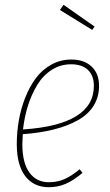

<svg xmlns="http://www.w3.org/2000/svg" viewBox="-20 -780 463 810"><path d="M378.9 -668 369.1 -653.8 232.9 -737.8 248 -759.8ZM397.9 -418Q397.9 -370.6 374.8 -333.7Q351.6 -296.9 308.3 -272.7Q265.1 -248.5 207.3 -233.9Q149.4 -219.2 76.2 -213.9Q74.2 -185.5 74.2 -172.9Q74.2 -92.8 104 -52Q133.8 -11.2 186 -11.2Q222.7 -11.2 252.7 -24.7Q282.7 -38.1 315.9 -65.9L328.1 -50.8Q292 -20 258.5 -5.1Q225.1 9.8 186 9.8Q122.1 9.8 86.4 -37.1Q50.8 -84 50.8 -171.9Q50.8 -221.7 59.3 -271.2Q67.9 -320.8 86.2 -367.4Q104.5 -414.1 130.9 -449.7Q157.2 -485.4 196 -507.1Q234.9 -528.8 280.8 -528.8Q335.4 -528.8 366.7 -499Q397.9 -469.2 397.9 -418ZM279.8 -508.8Q234.9 -508.8 198 -485.1Q161.1 -461.4 137 -421.4Q112.8 -381.3 97.9 -334Q83 -286.6 77.1 -233.9Q376 -253.4 376 -418Q376 -460.9 351.1 -484.9Q326.2 -508.8 279.8 -508.8Z"/></svg>

Font: Fira Sans Compressed Thin
Style: Italic
Weight: 100
Width: 3
Italic angle: -8°
Designer: Carrois Corporate & Edenspiekermann AG
Foundry: Carrois Corporate GbR & Edenspiekermann AG
Version: Version 4.203;PS 004.203;hotconv 1.0.88;makeotf.lib2.5.64775